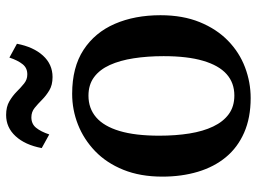

<svg xmlns="http://www.w3.org/2000/svg" viewBox="-124 -684 820 612"><g transform="rotate(-90 286.0 -378.0)"><path d="M29 -270.5Q29 -341 50.8 -394.8Q72.5 -448.5 110.2 -484.8Q148 -521 195 -539.5Q242 -558 293 -558Q377.5 -558 433 -521.8Q488.5 -485.5 516 -422Q543.5 -358.5 543.5 -276.5Q543.5 -205.5 521.5 -151.5Q499.5 -97.5 462.2 -61.2Q425 -25 377.5 -7Q330 11 279.5 11Q216.5 11 169.2 -9.8Q122 -30.5 91 -68Q60 -105.5 44.5 -157.2Q29 -209 29 -270.5ZM287.5 -41Q328 -41 355.8 -65.8Q383.5 -90.5 398.2 -140.5Q413 -190.5 413 -266.5Q413 -318 406.2 -361.8Q399.5 -405.5 384.8 -438Q370 -470.5 346 -488.2Q322 -506 287 -506Q246.5 -506 218 -481.5Q189.5 -457 174.5 -407Q159.5 -357 159.5 -280.5Q159.5 -228 166.5 -184.2Q173.5 -140.5 188.8 -108.5Q204 -76.5 228.2 -58.8Q252.5 -41 287.5 -41ZM120 -655Q130 -708 157.8 -738.2Q185.5 -768.5 225.5 -768.5Q251.5 -768.5 269 -758.2Q286.5 -748 299.8 -734.8Q313 -721.5 325.8 -711.2Q338.5 -701 354 -701Q375 -700.5 387.2 -715.8Q399.5 -731 408.5 -758L452.5 -734Q442.5 -681.5 414.8 -651Q387 -620.5 346.5 -620.5Q321 -620.5 304 -630.8Q287 -641 273.8 -654.2Q260.5 -667.5 247.8 -677.8Q235 -688 218 -688Q197 -688 184.8 -673Q172.5 -658 163.5 -631Z"/></g></svg>

Font: Merriweather 48pt SemiBold
Style: Regular
Weight: 600
Version: Version 2.100